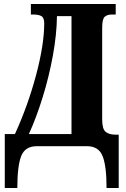

<svg xmlns="http://www.w3.org/2000/svg" viewBox="-20 -734 635 964"><path d="M4 210H67Q67 99 86.5 49.5Q106 0 165 0H417Q475 0 495 49.5Q515 99 515 210H576V-58H558Q528 -58 510.5 -72Q493 -86 493 -135V-594Q493 -638 505.5 -649.5Q518 -661 540 -661H561V-714H135V-661H149Q174 -661 188 -653Q202 -645 202 -617Q202 -510 161 -356.5Q120 -203 55 -61H4ZM125 -61Q162 -142 194 -245Q226 -348 245.5 -455Q265 -562 266 -653H339V-61Z"/></svg>

Font: Noto Serif ExtraCondensed Extra
Style: Regular
Weight: 800
Width: 3
Designer: Monotype Design Team
Foundry: Monotype Imaging Inc.
Version: Version 1.002